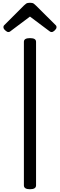

<svg xmlns="http://www.w3.org/2000/svg" viewBox="-20 -1356 434 1390"><path d="M197 14Q175 14 164 7Q153 0 153 -14V-1053Q153 -1067 164 -1073.5Q175 -1080 197 -1080Q219 -1080 230 -1073.5Q241 -1067 241 -1053V-14Q241 0 230 7Q219 14 197 14ZM40 -1124Q31 -1124 18 -1136Q5 -1148 5 -1158Q5 -1161 5.5 -1165Q6 -1169 11 -1174L153 -1316Q160 -1323 169 -1329.5Q178 -1336 197 -1336Q216 -1336 224.5 -1329.5Q233 -1323 240 -1316L383 -1174Q388 -1169 388.5 -1165Q389 -1161 389 -1158Q389 -1148 376.5 -1136Q364 -1124 354 -1124Q347 -1124 342 -1127.5Q337 -1131 329 -1137L197 -1236L65 -1137Q58 -1131 52.5 -1127.5Q47 -1124 40 -1124Z"/></svg>

Font: Playwrite AR
Style: Regular
Weight: 400
Designer: Veronika Burian, José Scaglione
Foundry: TypeTogether
Version: Version 1.002